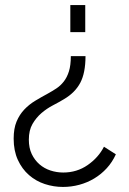

<svg xmlns="http://www.w3.org/2000/svg" viewBox="-20 -526 509 759"><path d="M318 -304Q318 -238 297.5 -199Q277 -160 233 -134Q213 -122 189 -109.5Q165 -97 144 -79Q123 -61 108.5 -36Q94 -11 94 26Q94 59 105.5 83Q117 107 136 123.5Q155 140 179.5 148Q204 156 230 156Q284 156 326.5 126.5Q369 97 391 54L438 84Q424 115 402 139Q380 163 352.5 179.5Q325 196 293.5 204.5Q262 213 229 213Q192 213 157 201.5Q122 190 94.5 166Q67 142 50.5 106Q34 70 34 22Q34 -18 45.5 -45.5Q57 -73 76 -93Q95 -113 119 -127.5Q143 -142 169 -156Q187 -166 203 -176.5Q219 -187 232 -203.5Q245 -220 252.5 -244Q260 -268 260 -304ZM317 -506V-399H258V-506Z"/></svg>

Font: Boldmen
Style: Regular
Weight: 400
Designer: Matt McInerney, Pablo Impallari, Rodrigo Fuenzalida
Foundry: LIVING CONCEPT
Version: Version 1.000